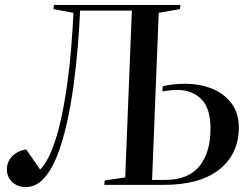

<svg xmlns="http://www.w3.org/2000/svg" viewBox="-20 -750 1009 779"><path d="M515 -707H305Q302 -639 295.5 -560Q289 -481 278 -400.5Q267 -320 250.5 -247Q234 -174 211 -116Q188 -58 156.5 -24.5Q125 9 85 9Q52 9 30 -11Q8 -31 8 -63Q8 -93 28.5 -115Q49 -137 86 -144L143 -62Q170 -90 191 -143Q212 -196 227 -264Q242 -332 252.5 -407.5Q263 -483 269 -557.5Q275 -632 278 -698L197 -713L199 -730H712L710 -713L624 -698L597 -20H650Q743 -20 788.5 -75Q834 -130 834 -228Q834 -312 796 -348.5Q758 -385 701 -385Q682 -385 668.5 -383.5Q655 -382 639 -379L640 -400Q662 -405 682.5 -407.5Q703 -410 731 -410Q793 -410 842 -389.5Q891 -369 920 -329.5Q949 -290 949 -233Q949 -126 870.5 -63Q792 0 645 0H403L405 -18L488 -30Z"/></svg>

Font: Literata 72pt Medium
Style: Italic
Weight: 500
Italic angle: -2°
Designer: Latin by Veronika Burian and Jose Scaglione. Greek by Irene Vlachou. Cyrillic by Vera Evstafieva
Foundry: TypeTogether
Version: Version 3.002